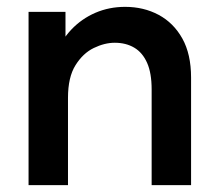

<svg xmlns="http://www.w3.org/2000/svg" viewBox="-20 -540 636 560"><path d="M63.3 0V-505.3H171V-376.3L141.7 -378Q158 -422 188 -453.7Q218 -485.3 258.2 -502.7Q298.3 -520 345 -520Q399 -520 442.7 -496.7Q486.3 -473.3 511.8 -427.7Q537.3 -382 537.3 -313.7V0H422.3V-279.3Q422.3 -327 409 -356.8Q395.7 -386.7 371.5 -401Q347.3 -415.3 314.7 -415.3Q285 -415.3 253.5 -400Q222 -384.7 200.2 -349.8Q178.3 -315 178.3 -254.7V0Z"/></svg>

Font: Fustat
Style: Regular
Weight: 400
Designer: Mohamed Gaber, Khaled Hosny, Laura Garcia Mut
Foundry: Kief Type Foundry, Alif Type Foundry, Hard Type Foundry
Version: Version 1.007